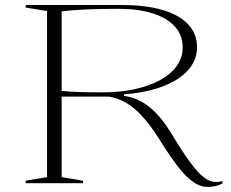

<svg xmlns="http://www.w3.org/2000/svg" viewBox="-20 -728 918 763"><path d="M806 15Q779 15 752 -2Q725 -19 693.5 -58Q662 -97 621 -162Q569 -247 520.5 -290.5Q472 -334 414 -344H225V-24L310 -10V0H82V-10L167 -24V-684L82 -698V-708H465Q559 -708 625.5 -688.5Q692 -669 727.5 -631.5Q763 -594 763 -540Q763 -490 728 -450Q693 -410 627.5 -385Q562 -360 473 -353V-347Q502 -343 527.5 -331.5Q553 -320 576.5 -300.5Q600 -281 622.5 -253Q645 -225 668 -186Q708 -120 737.5 -80.5Q767 -41 790.5 -23Q814 -5 835 -5Q849 -4 864 -9V1Q855 6 845 9Q835 12 825 13.5Q815 15 806 15ZM389 -361Q459 -361 517 -374Q575 -387 617.5 -410.5Q660 -434 683 -467Q706 -500 706 -539Q706 -588 675.5 -622Q645 -656 588 -674.5Q531 -693 450 -693Q378 -693 322.5 -690.5Q267 -688 225 -683V-367Q249 -364 288.5 -362.5Q328 -361 389 -361Z"/></svg>

Font: Kalnia SemiExpanded ExtraLight
Style: Regular
Weight: 250
Width: 6
Designer: Frida Medrano
Foundry: Frida Medrano
Version: Version 1.105